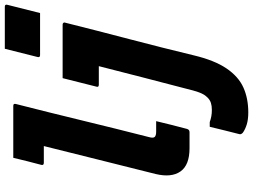

<svg xmlns="http://www.w3.org/2000/svg" viewBox="-150 -676 1076 817"><g transform="rotate(-90 388.5 -268.0)"><path d="M589 -786H768Q779 -786 776 -775L741 -636H562Q551 -636 554 -647ZM125 -750H346Q357 -750 354 -739Q317 -594 283.5 -455.5Q250 -317 213 -172Q208 -154 214 -148Q220 -142 236 -142H281Q274 -113 265 -76.5Q256 -40 248 -11Q245 0 234 0H166Q94 0 67 -38.5Q40 -77 56 -144Q89 -275 118 -391.5Q147 -508 175 -620H104Q92 -620 95 -631Q103 -660 110.5 -690.5Q118 -721 125 -750ZM692 -540Q697 -540 699.5 -536.5Q702 -533 700 -529Q666 -393 630 -256Q594 -119 561 18Q540 106 505.5 157Q471 208 424.5 229Q378 250 318 250Q288 250 267 243.5Q246 237 232 227Q223 219 226 211Q234 179 241.5 149.5Q249 120 257 86H277Q288 90 300.5 92.5Q313 95 329 95Q346 95 358.5 91Q371 87 381 77Q388 70 393.5 61.5Q399 53 405 36Q411 19 419 -14Q445 -112 467.5 -200.5Q490 -289 515 -386H436Q424 -386 428 -397Q436 -430 446 -468.5Q456 -507 464 -540Z"/></g></svg>

Font: Recursive Sn Lnr St XBd
Style: Italic
Weight: 800
Italic angle: -15°
Version: Version 1.079;hotconv 1.0.112;makeotfexe 2.5.65598; ttfautoh